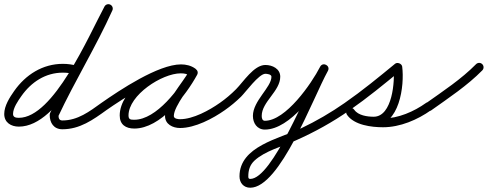

<svg xmlns="http://www.w3.org/2000/svg" viewBox="-33 -585 2327 916"><path d="M334.4 -271.3C311.7 -277.3 290.6 -280.4 266.9 -280.4C170.4 -280.4 89.5 -228.7 34.8 -151.1C13.3 -120.5 -12.8 -80.2 -12.8 -41.2C-12.8 -0.3 19.7 19.1 57 19.1C252.3 19.1 416.5 -373.6 502.5 -534.1C508 -544.3 504.1 -557 493.9 -562.5C483.7 -568 471 -564.1 465.5 -553.9C388.8 -410.9 222.4 -22.9 57 -22.9C43.5 -22.9 29.2 -25.1 29.2 -41.2C29.2 -70.1 53.4 -104.5 69.2 -126.9C115.9 -193.3 184.1 -238.4 266.9 -238.4C287 -238.4 304.4 -235.8 323.6 -230.7C334.8 -227.7 346.3 -234.4 349.3 -245.6C352.3 -256.8 345.6 -268.3 334.4 -271.3ZM464.9 -552.6C387 -380 286.5 -217.6 206.1 -45.9C206 -45.6 205.5 -43.5 205 -41.5C204.5 -39.4 204.1 -37.3 204.1 -37C204.1 0.9 223.4 31.7 264.6 31.7C348.2 31.7 410.9 -13.6 475.3 -60C484.7 -66.7 486.8 -79.8 480 -89.3C473.3 -98.7 460.2 -100.8 450.7 -94C394.2 -53.4 338.2 -10.3 264.6 -10.3C247.9 -10.3 246.1 -22.6 246.1 -37C246.1 -37.3 245.6 -34.9 245 -32.6C244.5 -30.2 244 -27.8 244.1 -28.1C324.7 -200 425.2 -362.5 503.1 -535.4C507.9 -545.9 503.2 -558.4 492.6 -563.1C482.1 -567.9 469.6 -563.2 464.9 -552.6Z M445.8 -65C452.4 -55.5 465.5 -53.1 475 -59.8C549 -111.4 739.1 -235.8 830.6 -235.8C845.6 -235.8 861.4 -232.8 873.8 -223.9C884.6 -216.2 896.1 -221.6 902 -230.7C907.8 -239.8 908.1 -252.5 896.5 -259.2C874.2 -272.1 855.7 -277.1 829.3 -277.1C716 -277.1 538.1 -155.6 538.1 -34.2C538.1 9.6 567 28.3 607.7 28.3C732.8 28.3 853.3 -129 907.4 -227.9C914.1 -240.2 908.3 -251.4 899.1 -256.4C889.9 -261.5 877.3 -260.4 870.6 -248.1C836.3 -185.6 754.3 -101.5 754.3 -31.6C754.3 8 791.3 25.7 826 25.7C897.7 25.7 982.8 -19.4 1040.1 -59.8C1049.6 -66.5 1051.8 -79.6 1045.2 -89.1C1038.5 -98.6 1025.4 -100.8 1015.9 -94.2C966.1 -59 888.4 -16.3 826 -16.3C816.5 -16.3 796.3 -18.3 796.3 -31.6C796.3 -79.6 880.3 -178.4 907.4 -227.9C914.1 -240.2 908.3 -251.4 899.1 -256.4C889.9 -261.5 877.3 -260.4 870.6 -248.1C825 -164.9 714 -13.7 607.7 -13.7C589.9 -13.7 580.1 -14.7 580.1 -34.2C580.1 -131.4 740 -235.1 829.3 -235.1C848.5 -235.1 859.7 -232 875.5 -222.8C887 -216.1 898.1 -221.1 903.6 -229.6C909.1 -238.2 909.1 -250.3 898.2 -258.1C878.6 -272.1 854.5 -277.8 830.6 -277.8C721.7 -277.8 537.8 -154.8 451 -94.2C441.5 -87.6 439.1 -74.5 445.8 -65Z M1040 -59.8C1067.4 -78.9 1093 -100.3 1116.9 -123.7C1138.8 -145.1 1201.9 -233 1233 -233C1240.9 -233 1262 -230.5 1262 -219C1262 -168.4 1173.6 -104.1 1173.6 -32C1173.6 2.3 1193.5 33.2 1230.7 33.2C1351.1 33.2 1481.5 -149.5 1531.7 -247.4C1538 -259.7 1532 -270.6 1522.9 -275.5C1513.7 -280.4 1501.3 -279.2 1494.6 -267.2C1432.1 -154.2 1266.4 268.6 1160.8 268.6C1152.7 268.6 1151.6 264 1151.6 256.3C1151.6 227.2 1159.1 201.9 1180.7 181.6C1229.6 135.7 1315 113 1375.9 86C1467.3 45.6 1554.2 -2.5 1636 -59.8C1645.5 -66.5 1647.9 -79.5 1641.2 -89C1634.5 -98.5 1621.5 -100.9 1612 -94.2C1545.8 -47.9 1476 -7.3 1403.1 27.4C1298.6 77.1 1109.6 113 1109.6 256.3C1109.6 287.1 1129.1 310.6 1160.8 310.6C1303.4 310.6 1459.5 -117.1 1531.4 -246.8C1538 -258.9 1531.9 -269.9 1522.6 -274.9C1513.2 -279.9 1500.6 -278.8 1494.3 -266.6C1452.7 -185.5 1330.4 -8.8 1230.7 -8.8C1218.1 -8.8 1215.6 -21.6 1215.6 -32C1215.6 -99.3 1304 -150.1 1304 -219C1304 -257.2 1266.4 -275 1233 -275C1178.4 -275 1128.3 -194.7 1093.3 -159.5C1069.5 -135.5 1043.7 -113.6 1016 -94.2C1006.5 -87.6 1004.1 -74.5 1010.8 -65C1017.4 -55.5 1030.5 -53.1 1040 -59.8Z M1606.7 -65C1613.4 -55.5 1626.4 -53.1 1636 -59.7C1719.7 -117.8 1799.7 -183.5 1878.3 -248.3C1883.9 -252.9 1874.9 -259.9 1864.8 -263.9C1854.6 -267.9 1843.3 -269 1844.2 -261.8C1852 -199.5 1839.1 -28.1 1749.8 -28.1C1719.3 -28.1 1676.1 -34.1 1657.2 -61.1C1649.1 -72.5 1636.5 -72.2 1627.9 -66.2C1619.3 -60.1 1614.8 -48.4 1622.8 -36.9C1657.3 12.2 1739.3 22.1 1794.5 22.1C1875.6 22.1 1958.8 -13.2 2024.2 -59.9C2033.6 -66.7 2035.8 -79.8 2029.1 -89.2C2022.3 -98.6 2009.2 -100.8 1999.8 -94.1C1941.6 -52.5 1866.8 -19.9 1794.5 -19.9C1755.3 -19.9 1682.1 -25.6 1657.2 -61.1C1649.1 -72.5 1636.5 -72.2 1627.9 -66.2C1619.3 -60.1 1614.8 -48.4 1622.8 -36.9C1650.4 2.4 1704.5 13.9 1749.8 13.9C1872.9 13.9 1897.4 -175.9 1885.8 -267.1C1884.9 -274.3 1879.2 -280 1872.3 -282.7C1865.3 -285.5 1857.2 -285.3 1851.7 -280.7C1773.9 -216.7 1694.8 -151.7 1612 -94.3C1602.5 -87.6 1600.1 -74.6 1606.7 -65Z M1994.9 -63.5C2001.6 -54 2014.7 -51.8 2024.2 -58.5C2107.4 -117.7 2196.3 -176.4 2268 -249.3C2276.1 -257.5 2276 -270.8 2267.7 -279C2259.5 -287.1 2246.2 -287 2238 -278.7C2168.1 -207.6 2081 -150.4 1999.8 -92.8C1990.4 -86.1 1988.2 -73 1994.9 -63.5Z"/></svg>

Font: FRB American Cursive Guidelines Arrows Medium
Style: Italic
Weight: 500
Italic angle: -25°
Version: Version 2.0;Modular Font Editor K font №1